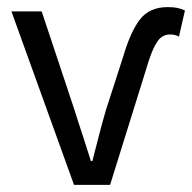

<svg xmlns="http://www.w3.org/2000/svg" viewBox="-20 -518 538 538"><path d="M187.4 0 12 -486.1H96.8L188.7 -210Q199.6 -174.8 211.8 -138.4Q223.9 -101.9 234.8 -66.6H238.8Q248 -101.9 257.3 -138.4Q266.7 -174.8 276.9 -210L324.8 -358.1Q346 -430.4 372.7 -464.2Q399.4 -498.1 449.8 -498.1Q465.2 -498.1 475.9 -496Q486.6 -494 498.2 -488.6L481.5 -415.4Q476.8 -418 470.9 -419.7Q465 -421.4 456.6 -421.4Q435.2 -421.4 422 -403.1Q408.9 -384.9 396.8 -347.5L288.5 0Z"/></svg>

Font: Source Sans 3
Style: Regular
Weight: 200
Designer: Paul D. Hunt
Foundry: Adobe
Version: Version 3.046;hotconv 1.0.118;makeotfexe 2.5.65603